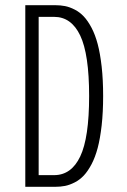

<svg xmlns="http://www.w3.org/2000/svg" viewBox="-20 -720 490 740"><path d="M77.5 0V-700H192.5Q213 -700 230.8 -696.5Q248.5 -693 268 -683Q287.5 -673 303 -656.5Q318.5 -640 332.8 -613Q347 -586 356.5 -550.2Q366 -514.5 371.8 -463.5Q377.5 -412.5 377.5 -350Q377.5 -287.5 371.8 -236.5Q366 -185.5 356.5 -149.8Q347 -114 332.8 -87Q318.5 -60 303 -43.5Q287.5 -27 268 -17Q248.5 -7 230.8 -3.5Q213 0 192.5 0ZM129 -45H188.5Q255 -45 289.2 -117Q323.5 -189 323.5 -350Q323.5 -511 289.2 -583Q255 -655 188.5 -655H129Z"/></svg>

Font: League Mono Condensed UltraLight
Style: Regular
Weight: 200
Width: 1
Designer: Tyler Finck
Foundry: The League of Moveable Type / Tyler Finck
Version: Version 2.210